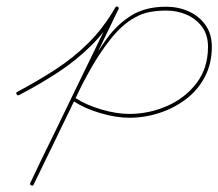

<svg xmlns="http://www.w3.org/2000/svg" viewBox="-20 -574 682 600"><path d="M40 -277Q35 -274 32 -279Q29 -285 34 -287Q98 -321 153.5 -357Q209 -393 256 -439.5Q303 -486 340 -550Q343 -555 348 -552Q353 -549 350 -544Q313 -479 265.5 -432Q218 -385 161.5 -348Q105 -311 40 -277Q40 -277 40 -277Q40 -277 40 -277ZM340 -550Q342 -555 348 -553Q353 -550 350 -545Q284 -408 218 -271Q152 -134 85 3Q83 8 77 5Q72 3 75 -3Q141 -139 207 -276Q273 -413 340 -550Q340 -550 340 -550Q340 -550 340 -550ZM85 3Q83 8 77 5Q72 3 75 -3Q92 -39 109.5 -75.5Q127 -112 145 -148Q170 -200 196 -252Q222 -304 251 -354Q280 -406 312.5 -451.5Q345 -497 389.5 -525Q434 -553 499 -553Q537 -553 569.5 -538.5Q602 -524 622 -496Q642 -468 642 -428Q642 -375 620 -333.5Q598 -292 561 -264Q524 -236 478 -221Q432 -206 384 -206Q343 -206 293.5 -220.5Q244 -235 210 -258Q210 -258 210 -258Q210 -258 210 -258Q205 -261 208 -266Q212 -271 217 -267Q249 -246 296.5 -232Q344 -218 384 -218Q445 -218 501.5 -242.5Q558 -267 594 -314Q630 -361 630 -428Q630 -465 611.5 -490Q593 -515 563.5 -528Q534 -541 499 -541Q473 -541 448.5 -536.5Q424 -532 401 -519Q361 -497 324.5 -450.5Q288 -404 257 -347.5Q226 -291 200.5 -236.5Q175 -182 156 -143Q138 -106 120.5 -70Q103 -34 85 3Q85 3 85 3Q85 3 85 3Z"/></svg>

Font: FRB American Cursive Thin
Style: Italic
Weight: 100
Italic angle: -25°
Version: Version 2.0;Modular Font Editor K font №1